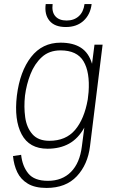

<svg xmlns="http://www.w3.org/2000/svg" viewBox="-20 -720 568 945"><path d="M205 -700H239Q234 -661 252.5 -640Q271 -619 308 -619Q344 -619 367.5 -640Q391 -661 396 -700H431Q425 -649 391.5 -618Q358 -587 304 -587Q249 -587 223.5 -618Q198 -649 205 -700ZM423 0Q412 90 358 147.5Q304 205 209 205Q152 205 117 184Q82 163 65 127.5Q48 92 44 48L84 42Q90 98 119.5 134Q149 170 216 170Q286 170 329.5 126Q373 82 383 0L395 -92Q365 -38 320 -13Q275 12 214 12Q124 12 86.5 -59Q49 -130 63 -249Q78 -369 133 -439.5Q188 -510 278 -510Q340 -510 378.5 -485Q417 -460 433 -406L445 -500H485ZM278 -472Q222 -472 186 -439Q150 -406 130 -355Q110 -304 103 -249Q97 -194 104 -143Q111 -92 139.5 -59.5Q168 -27 223 -27Q304 -27 349.5 -80.5Q395 -134 412 -231L416 -267Q423 -365 391 -418.5Q359 -472 278 -472Z"/></svg>

Font: Haskoy ExtraLight
Style: Italic
Weight: 200
Designer: Ertekin Erdin
Foundry: Ertekin Erdin
Version: Version 2.000; ttfautohint (v1.8.4.7-5d5b)